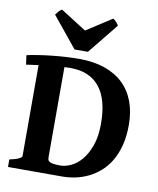

<svg xmlns="http://www.w3.org/2000/svg" viewBox="-94 -945 839 1018"><g transform="rotate(10 325.5 -436.0)"><path d="M611.8 -330.1Q611.8 -269 599.4 -220.9Q586.9 -172.9 565.2 -136Q543.5 -99.1 514.4 -73.5Q485.4 -47.9 451.9 -31.5Q418.5 -15.1 382.6 -7.6Q346.7 0 312 0H19.5V-40.5Q52.7 -47.4 69.1 -55.4Q85.4 -63.5 85.4 -70.3V-560.1L19.5 -550.8L12.7 -600.6Q37.6 -606.4 72.3 -611.8Q106.9 -617.2 144.8 -621.3Q182.6 -625.5 220.9 -627.7Q259.3 -629.9 292 -629.9Q369.1 -629.9 428.7 -609.6Q488.3 -589.4 529.1 -550.8Q569.8 -512.2 590.8 -456.5Q611.8 -400.9 611.8 -330.1ZM255.4 -574.2Q247.6 -574.2 239 -574Q230.5 -573.7 222.2 -573.2V-92.8Q222.2 -84.5 223.1 -77.6Q224.1 -70.8 230.7 -65.9Q237.3 -61 251.5 -58.3Q265.6 -55.7 291.5 -55.7Q317.9 -55.7 348.4 -69.8Q378.9 -84 404.8 -114.7Q430.7 -145.5 448 -193.8Q465.3 -242.2 465.3 -311Q465.3 -441.4 412.1 -507.8Q358.9 -574.2 255.4 -574.2ZM330.6 -674.8H258.8L125 -838.9Q131.8 -848.6 140.1 -857.9Q148.4 -867.2 156.7 -871.6L295.9 -783.2L432.6 -871.6Q440.9 -867.2 449.2 -857.9Q457.5 -848.6 463.4 -838.9Z"/></g></svg>

Font: Gentium Book Basic
Style: Bold
Weight: 700
Designer: J. Victor Gaultney and Annie Olsen
Foundry: SIL International
Version: Version 1.102; 2013; Maintenance release